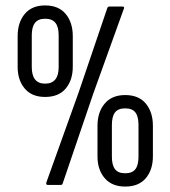

<svg xmlns="http://www.w3.org/2000/svg" viewBox="-20 -681 627 707"><path d="M156 0Q148 0 151 -10L269 -339L375 -651Q377 -657 383 -657H430Q441 -657 435 -646L323 -335L211 -6Q210 0 203 0ZM146 -324Q97 -324 71 -355Q45 -386 45 -435V-548Q45 -598 71 -629.5Q97 -661 146 -661Q196 -661 222 -629.5Q248 -598 248 -548V-435Q248 -386 222 -355Q196 -324 146 -324ZM146 -373Q196 -373 196 -434V-551Q196 -582 184 -597Q172 -612 146 -612Q121 -612 109 -597Q97 -582 97 -551V-434Q97 -373 146 -373ZM441 6Q392 6 365.5 -25Q339 -56 339 -105V-218Q339 -268 365.5 -299.5Q392 -331 441 -331Q491 -331 517 -299.5Q543 -268 543 -218V-105Q543 -56 517 -25Q491 6 441 6ZM441 -43Q467 -43 478.5 -58Q490 -73 490 -104V-221Q490 -252 478.5 -267Q467 -282 441 -282Q415 -282 403.5 -267Q392 -252 392 -221V-104Q392 -73 403.5 -58Q415 -43 441 -43Z"/></svg>

Font: Sofia Sans Extra Condensed
Style: Regular
Weight: 400
Designer: Botio Nikoltchev, Ani Petrova
Foundry: lettersoup
Version: Version 4.101